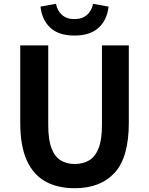

<svg xmlns="http://www.w3.org/2000/svg" viewBox="-20 -981 788 1015"><path d="M375 14Q285 14 220.5 -21.5Q156 -57 121.5 -133.5Q87 -210 87 -333V-741H235V-320Q235 -243 252 -198Q269 -153 300.5 -133.5Q332 -114 375 -114Q419 -114 451.5 -133.5Q484 -153 501.5 -198Q519 -243 519 -320V-741H661V-333Q661 -149 586 -67.5Q511 14 375 14ZM373 -793Q291 -793 246.5 -834Q202 -875 194 -946L276 -961Q283 -924 308 -902Q333 -880 373 -880Q414 -880 439.5 -902Q465 -924 472 -961L554 -946Q546 -875 501 -834Q456 -793 373 -793Z"/></svg>

Font: Chiron Sans HK TT
Style: Bold
Weight: 700
Designer: Ryoko NISHIZUKA 西塚涼子 (kana, bopomofo & ideographs); Paul D. Hunt (Latin, Greek & Cyrillic); Sandoll Communications 산돌커뮤니
Foundry: Adobe
Version: Version 2.022;hotconv 1.0.109;makeotfexe 2.5.65596